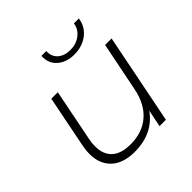

<svg xmlns="http://www.w3.org/2000/svg" viewBox="-188 -883 1045 1045"><g transform="rotate(-45 334.5 -360.5)"><path d="M616 -522 512 0H463L483 -99Q410 4 269 4Q181 4 133.5 -40.5Q86 -85 86 -163Q86 -190 92 -220L152 -522H202L142 -220Q137 -198 137 -170Q137 -108 173.5 -74.5Q210 -41 282 -41Q372 -41 431 -91.5Q490 -142 509 -238L566 -522ZM279 -725H316Q314 -684 341 -660Q368 -636 414 -636Q458 -636 490.5 -660.5Q523 -685 529 -725H567Q559 -669 515.5 -636Q472 -603 411 -603Q351 -603 313 -636.5Q275 -670 279 -725Z"/></g></svg>

Font: Idrija
Style: Italic
Weight: 300
Italic angle: -11.3°
Designer: Julieta Ulanovsky
Foundry: Julieta Ulanovsky
Version: Version 7.200